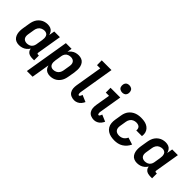

<svg xmlns="http://www.w3.org/2000/svg" viewBox="93 -1771 2983 2983"><g transform="rotate(45 1584.0 -280.0)"><path d="M178 8Q210 8 242.5 -1.5Q275 -11 302 -33Q329 -55 347 -84Q349 -54 368 -31Q387 -8 416 0Q445 8 476 8H513V-97H494Q487 -97 481.5 -99.5Q476 -102 474.5 -108Q473 -114 474 -121L542 -530H417L401 -436Q394 -466 376.5 -491Q359 -516 330.5 -527Q302 -538 269 -538Q239 -538 208.5 -530Q178 -522 150.5 -503Q123 -484 103.5 -458Q84 -432 73.5 -402Q63 -372 58 -342L40 -232Q34 -198 33 -164.5Q32 -131 39.5 -99.5Q47 -68 65.5 -42Q84 -16 114 -4Q144 8 178 8ZM246 -97Q224 -97 204 -105Q184 -113 172.5 -131Q161 -149 159.5 -170.5Q158 -192 162 -215L180 -325Q184 -353 200.5 -380Q217 -407 246 -420Q275 -433 304 -433Q327 -433 346.5 -422.5Q366 -412 374 -391Q382 -370 382.5 -347.5Q383 -325 379 -302L361 -192Q357 -166 341 -142Q325 -118 298.5 -107.5Q272 -97 246 -97Z M551 205H676L726 -94Q733 -65 750.5 -40Q768 -15 797 -3.5Q826 8 858 8Q888 8 919 0Q950 -8 977 -27Q1004 -46 1023.5 -72.5Q1043 -99 1053.5 -128.5Q1064 -158 1069 -188L1088 -298Q1093 -332 1094 -365.5Q1095 -399 1087.5 -430.5Q1080 -462 1061.5 -488Q1043 -514 1013 -526Q983 -538 949 -538Q918 -538 887.5 -529.5Q857 -521 830.5 -500.5Q804 -480 785 -453L798 -530H673ZM824 -97Q800 -97 781 -108Q762 -119 753.5 -139.5Q745 -160 744.5 -183Q744 -206 748 -229L766 -339Q770 -365 786 -389Q802 -413 828.5 -423Q855 -433 881 -433Q903 -433 923 -425Q943 -417 954.5 -399Q966 -381 967.5 -359.5Q969 -338 965 -315L947 -205Q943 -177 926.5 -150Q910 -123 881.5 -110Q853 -97 824 -97Z M1391 8Q1421 8 1451 -5.5Q1481 -19 1502 -44Q1523 -69 1536 -98L1425 -145Q1422 -136 1418.5 -126.5Q1415 -117 1408 -107Q1401 -97 1391 -97Q1381 -97 1377 -107.5Q1373 -118 1372.5 -127.5Q1372 -137 1373 -147.5Q1374 -158 1376 -168L1470 -735H1256L1257 -630H1328L1254 -186Q1248 -149 1250.5 -113.5Q1253 -78 1271.5 -48.5Q1290 -19 1322.5 -5.5Q1355 8 1391 8Z M1823 8Q1853 8 1883 -5.5Q1913 -19 1934 -44Q1955 -69 1968 -98L1857 -145Q1854 -136 1850.5 -126.5Q1847 -117 1840 -107Q1833 -97 1823 -97Q1813 -97 1809 -107.5Q1805 -118 1804.5 -127.5Q1804 -137 1805 -147.5Q1806 -158 1808 -168L1868 -530H1654L1655 -425H1726L1686 -186Q1680 -149 1682.5 -113.5Q1685 -78 1703.5 -48.5Q1722 -19 1754.5 -5.5Q1787 8 1823 8ZM1834 -605Q1851 -605 1869 -611Q1887 -617 1898.5 -632.5Q1910 -648 1913 -666Q1917 -691 1910 -715.5Q1903 -740 1881.5 -752.5Q1860 -765 1834 -765Q1817 -765 1799 -759Q1781 -753 1770 -737.5Q1759 -722 1756 -705Q1751 -679 1758 -654.5Q1765 -630 1787 -617.5Q1809 -605 1834 -605Z M2274 8Q2310 8 2346.5 0Q2383 -8 2416 -28.5Q2449 -49 2474 -78.5Q2499 -108 2515 -143L2399 -180Q2389 -156 2369.5 -135.5Q2350 -115 2324.5 -106Q2299 -97 2274 -97Q2251 -97 2229 -104Q2207 -111 2193.5 -128.5Q2180 -146 2177 -168.5Q2174 -191 2178 -215L2196 -325Q2200 -353 2216.5 -380Q2233 -407 2261.5 -420Q2290 -433 2319 -433Q2344 -433 2366.5 -424.5Q2389 -416 2399.5 -394Q2410 -372 2406 -347L2405 -344H2529Q2530 -347 2531 -351Q2536 -385 2528 -417.5Q2520 -450 2499 -474.5Q2478 -499 2449 -513.5Q2420 -528 2386.5 -533Q2353 -538 2319 -538Q2286 -538 2252.5 -531.5Q2219 -525 2187.5 -508.5Q2156 -492 2131 -465.5Q2106 -439 2092.5 -407Q2079 -375 2074 -342L2056 -232Q2049 -192 2052.5 -152.5Q2056 -113 2075 -81Q2094 -49 2125.5 -28.5Q2157 -8 2195.5 0Q2234 8 2274 8Z M2770 8Q2802 8 2834.5 -1.5Q2867 -11 2894 -33Q2921 -55 2939 -84Q2941 -54 2960 -31Q2979 -8 3008 0Q3037 8 3068 8H3105V-97H3086Q3079 -97 3073.5 -99.5Q3068 -102 3066.5 -108Q3065 -114 3066 -121L3134 -530H3009L2993 -436Q2986 -466 2968.5 -491Q2951 -516 2922.5 -527Q2894 -538 2861 -538Q2831 -538 2800.5 -530Q2770 -522 2742.5 -503Q2715 -484 2695.5 -458Q2676 -432 2665.5 -402Q2655 -372 2650 -342L2632 -232Q2626 -198 2625 -164.5Q2624 -131 2631.5 -99.5Q2639 -68 2657.5 -42Q2676 -16 2706 -4Q2736 8 2770 8ZM2838 -97Q2816 -97 2796 -105Q2776 -113 2764.5 -131Q2753 -149 2751.5 -170.5Q2750 -192 2754 -215L2772 -325Q2776 -353 2792.5 -380Q2809 -407 2838 -420Q2867 -433 2896 -433Q2919 -433 2938.5 -422.5Q2958 -412 2966 -391Q2974 -370 2974.5 -347.5Q2975 -325 2971 -302L2953 -192Q2949 -166 2933 -142Q2917 -118 2890.5 -107.5Q2864 -97 2838 -97Z"/></g></svg>

Font: Iosevka Sparkle
Style: Bold Italic
Weight: 700
Italic angle: -9°
Designer: Belleve Invis
Foundry: Belleve Invis
Version: Version 4.5.0; ttfautohint (v1.8.3)